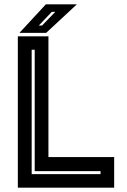

<svg xmlns="http://www.w3.org/2000/svg" viewBox="-20 -868 586 888"><path d="M62.5 0V-700H204V-141.5H508V0ZM126.5 -62.5H445V-76.5H140.5V-638H126.5ZM70 -716 192 -848H335.5L193.5 -716ZM159.5 -750H174.5L235.5 -813H219.5Z"/></svg>

Font: Tourney Thin
Style: Bold
Weight: 700
Version: Version 1.015